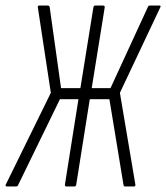

<svg xmlns="http://www.w3.org/2000/svg" viewBox="-34 -675 601 695"><path d="M-9 0Q-11 0 -13 -1.5Q-15 -3 -13 -7L150 -339L103 -648Q102 -655 108 -655H139Q145 -655 146 -648L187 -356H257L304 -648Q305 -655 311 -655H338Q346 -655 345 -648L298 -356H366L501 -649Q503 -655 509 -655H543Q546 -655 547 -653.5Q548 -652 546 -648L400 -339L456 -7Q457 0 451 0H419Q414 0 413 -6L362 -316H291L242 -7Q241 0 235 0H207Q200 0 201 -7L250 -316H183L32 -6Q30 0 24 0Z"/></svg>

Font: Sofia Sans Extra Condensed Light
Style: Italic
Weight: 300
Italic angle: -9°
Version: Version 4.100